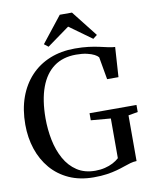

<svg xmlns="http://www.w3.org/2000/svg" viewBox="-102 -1038 897 1124"><g transform="rotate(-10 346.0 -476.0)"><path d="M363.5 10.5Q281.5 10.5 217.8 -18.2Q154 -47 110.2 -98.2Q66.5 -149.5 44 -217.2Q21.5 -285 21.5 -362.5Q21.5 -452 47.2 -523.8Q73 -595.5 120.8 -646.5Q168.5 -697.5 235.2 -724.5Q302 -751.5 384 -751.5Q429 -751.5 465 -747Q501 -742.5 529.2 -736Q557.5 -729.5 579.5 -724.8Q601.5 -720 618.5 -719.5L607 -542H539.5L516 -676Q509 -685 492.5 -693.8Q476 -702.5 449 -708.8Q422 -715 384.5 -715Q306.5 -715 253.2 -676Q200 -637 172.5 -562.2Q145 -487.5 144.5 -379Q144.5 -312 157.2 -248.8Q170 -185.5 198 -135.2Q226 -85 270.8 -55.5Q315.5 -26 379.5 -26Q409.5 -26 436.2 -32.5Q463 -39 484.5 -50.2Q506 -61.5 521 -75.5V-311.5L403.5 -321.5V-363.5H682.5V-321.5L626 -311.5V-40Q607 -39.5 588.5 -34.2Q570 -29 549 -21.5Q528 -14 501.8 -6.8Q475.5 0.5 441.8 5.5Q408 10.5 363.5 10.5ZM235 -788.5 210.5 -807.5 332 -961.5H404.5L525.5 -807.5L501 -788.5L368 -884.5Z"/></g></svg>

Font: Merriweather 96pt
Style: Regular
Weight: 400
Version: Version 2.100